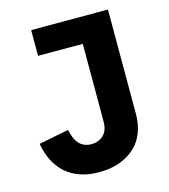

<svg xmlns="http://www.w3.org/2000/svg" viewBox="-107 -783 772 879"><g transform="rotate(-15 279.5 -343.5)"><path d="M486 -698V-202Q486 -154 470.5 -114.5Q455 -75 425 -47.5Q395 -20 352.5 -4.5Q310 11 256 11Q204 11 164.5 -3Q125 -17 96.5 -43Q68 -69 50 -105Q32 -141 25 -185L167 -213Q184 -122 254 -122Q287 -122 310.5 -143Q334 -164 334 -209V-576H122V-698Z"/></g></svg>

Font: Aneliza ExtraBold
Style: Regular
Weight: 800
Designer: Mike Abbink, Paul van der Laan, Pieter van Rosmalen
Foundry: Bold Monday
Version: Version 3.001;September 8, 2019;FontCreator 11.5.0.2425 64-b